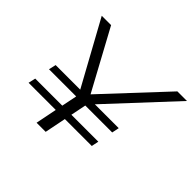

<svg xmlns="http://www.w3.org/2000/svg" viewBox="-161 -902 1104 1104"><g transform="rotate(45 390.5 -350.0)"><path d="M420 -312H614L605 -268H386L367 -174H586L577 -130H358L332 0H258L284 -130H63L73 -174H293L312 -268H91L101 -312H301L88 -700H164L362 -335L703 -700H781Z"/></g></svg>

Font: Idrija
Style: Italic
Weight: 400
Italic angle: -11.3°
Designer: Julieta Ulanovsky
Foundry: Julieta Ulanovsky
Version: Version 7.200